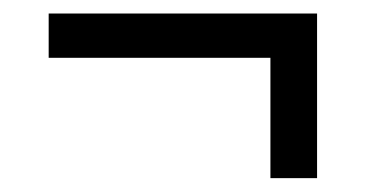

<svg xmlns="http://www.w3.org/2000/svg" viewBox="-20 -364 550 284"><path d="M449 -318V-100.5H380V-318ZM449 -278.5H52V-344H449Z"/></svg>

Font: Anek Malayalam
Style: Regular
Weight: 400
Version: Version 1.003